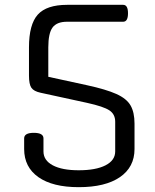

<svg xmlns="http://www.w3.org/2000/svg" viewBox="-20 -760 640 795"><path d="M341 -334 148 -376Q120 -382 110 -396.5Q100 -411 100 -447V-564Q100 -659 136.5 -699.5Q173 -740 258 -740H490Q510 -740 510 -705Q510 -670 490 -670H258Q215 -670 197.5 -646Q180 -622 180 -564V-442L341 -407Q419 -390 461.5 -371Q504 -352 520.5 -323.5Q537 -295 537 -248V-143Q537 -68 476.5 -26.5Q416 15 306 15Q198 15 139 -26.5Q80 -68 80 -143V-187Q80 -210 120 -210Q160 -210 160 -187V-133Q160 -96 198.5 -75.5Q237 -55 306 -55Q377 -55 417 -75.5Q457 -96 457 -133V-256Q457 -287 433 -303Q409 -319 341 -334Z"/></svg>

Font: Offside
Style: Regular
Weight: 400
Designer: Eduardo Rodriguez Tunni
Foundry: Eduardo Rodriguez Tunni
Version: Version 1.002; ttfautohint (v1.8.4.7-5d5b);gftools[0.9.23]